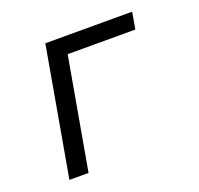

<svg xmlns="http://www.w3.org/2000/svg" viewBox="-102 -662 803 773"><g transform="rotate(-20 300.0 -275.0)"><path d="M166.5 -550H538.5L526 -478H236L151.5 0H69.5Z"/></g></svg>

Font: JuliaMono Italic
Style: Regular
Weight: 400
Italic angle: -9°
Monospace: yes
Designer: cormullion
Foundry: corm
Version: Version 0.049; ttfautohint (v1.8.4)